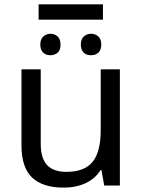

<svg xmlns="http://www.w3.org/2000/svg" viewBox="-20 -856 658 886"><path d="M168 -536.1V-190.9Q168 -126 197 -94.5Q226.1 -63 287.1 -63Q369.6 -63 407.2 -108.9Q444.8 -154.8 444.8 -256.8V-536.1H533.2V0H460.9L448.2 -70.8H443.8Q419.9 -32.2 376 -11.2Q332 9.8 273.9 9.8Q177.2 9.8 128.2 -36.6Q79.1 -83 79.1 -185.1V-536.1ZM447.3 -649.9Q447.3 -626.5 434.8 -613.8Q422.4 -601.1 399.9 -601.1Q377.4 -601.1 365.2 -614.3Q353 -627.4 353 -649.9Q353 -675.8 367.2 -688Q381.3 -700.2 399.9 -700.2Q419.9 -700.2 433.6 -688Q447.3 -675.8 447.3 -649.9ZM259.3 -649.9Q259.3 -624 245.6 -612.5Q231.9 -601.1 212.9 -601.1Q190.4 -601.1 178.2 -614.3Q166 -627.4 166 -649.9Q166 -675.8 180.2 -688Q194.3 -700.2 212.9 -700.2Q231.9 -700.2 245.6 -688Q259.3 -675.8 259.3 -649.9ZM158.2 -835.9H455.1V-765.1H158.2Z"/></svg>

Font: Noto Sans Southeast Asian
Style: Regular
Weight: 400
Designer: Monotype Design Team
Foundry: Monotype Imaging Inc.
Version: Version 1.06 uh; ttfautohint (v1.4.1)